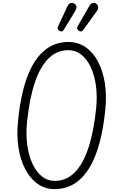

<svg xmlns="http://www.w3.org/2000/svg" viewBox="-20 -1294 823 1324"><path d="M356 10Q291.5 10 240.2 -25.8Q189 -61.5 155 -125.8Q121 -190 107.5 -275.5Q94 -361 104.5 -460.5Q122 -640 166.8 -761Q211.5 -882 283 -943.2Q354.5 -1004.5 452 -1004.5Q517.5 -1004.5 569.2 -969.2Q621 -934 655 -870.8Q689 -807.5 702.8 -722.2Q716.5 -637 706 -537Q688 -357.5 643 -235.8Q598 -114 526.5 -52Q455 10 356 10ZM166.5 -452.5Q158 -368 168 -294.5Q178 -221 203.8 -165.2Q229.5 -109.5 268.5 -78Q307.5 -46.5 357 -46.5Q436.5 -46.5 494.5 -104.2Q552.5 -162 589.5 -273.8Q626.5 -385.5 643 -546.5Q651.5 -630.5 641.5 -703.2Q631.5 -776 605.8 -831Q580 -886 540.8 -917Q501.5 -948 452 -948Q372.5 -948 314.8 -891.2Q257 -834.5 220 -724Q183 -613.5 166.5 -452.5ZM525 -1081Q517 -1086.5 513 -1093.8Q509 -1101 517.5 -1116.5L594.5 -1250.5Q607 -1272.5 622.2 -1273.2Q637.5 -1274 646.5 -1266.5Q658 -1255.5 657.5 -1242.8Q657 -1230 648.5 -1218.5L556 -1090.5Q547.5 -1078 539.8 -1077.5Q532 -1077 525 -1081ZM390.5 -1081Q382 -1086.5 378.5 -1093.2Q375 -1100 382.5 -1116.5L445 -1250.5Q455.5 -1273.5 471.8 -1273.8Q488 -1274 497 -1266Q508.5 -1255.5 507.5 -1243.2Q506.5 -1231 499 -1218.5L421 -1090.5Q413 -1077 405 -1077Q397 -1077 390.5 -1081Z"/></svg>

Font: Edu SA Hand
Style: Regular
Weight: 400
Designer: Tina and Corey Anderson, Eben Sorkin, Mirko Velimirovic
Foundry: Google for Education
Version: Version 2.000